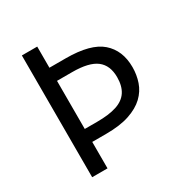

<svg xmlns="http://www.w3.org/2000/svg" viewBox="-165 -845 936 975"><g transform="rotate(-30 302.5 -357.0)"><path d="M554 -382Q554 -337 540 -296Q526 -255 493 -223.5Q460 -192 405 -173.5Q350 -155 268 -155H187V0H97V-714H187V-590H283Q428 -590 491 -535Q554 -480 554 -382ZM259 -231Q329 -231 373.5 -245.5Q418 -260 439.5 -292.5Q461 -325 461 -377Q461 -446 417.5 -479.5Q374 -513 276 -513H187V-231Z"/></g></svg>

Font: Noto Sans Tamil
Style: Regular
Weight: 400
Designer: Jelle Bosma - Monotype Design Team
Foundry: Monotype Imaging Inc.
Version: Version 2.003